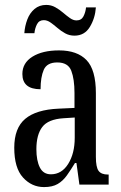

<svg xmlns="http://www.w3.org/2000/svg" viewBox="-20 -751 494 781"><path d="M159 10Q109 10 73.5 -29Q38 -68 38 -150Q38 -230 82.5 -267.5Q127 -305 218 -309L283 -312V-373Q283 -429 270 -463Q257 -497 213 -497Q171 -497 158 -467Q145 -437 145 -388Q71 -388 71 -450Q71 -495 112 -520.5Q153 -546 220 -546Q294 -546 332 -506.5Q370 -467 370 -372V-113Q370 -71 381 -56Q392 -41 419 -41H422V0H303L291 -88H285Q268 -60 252 -37.5Q236 -15 214.5 -2.5Q193 10 159 10ZM187 -42Q231 -42 257.5 -84.5Q284 -127 284 -191V-273L238 -270Q176 -266 152 -234.5Q128 -203 128 -144Q128 -98 142 -70Q156 -42 187 -42ZM283 -606Q262 -606 245 -615.5Q228 -625 213.5 -637.5Q199 -650 185.5 -659.5Q172 -669 158 -669Q139 -669 130.5 -652.5Q122 -636 120 -616H79Q81 -645 91 -671.5Q101 -698 120.5 -714.5Q140 -731 168 -731Q188 -731 205 -721.5Q222 -712 236.5 -699.5Q251 -687 264.5 -677.5Q278 -668 291 -668Q311 -668 319.5 -684.5Q328 -701 330 -721H370Q367 -677 345.5 -641.5Q324 -606 283 -606Z"/></svg>

Font: Noto Serif Thai ExtraCondensed
Style: Regular
Weight: 400
Width: 2
Designer: Monotype Design Team
Foundry: Monotype Imaging Inc.
Version: Version 2.002; ttfautohint (v1.8.4.7-5d5b)